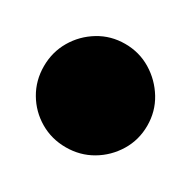

<svg xmlns="http://www.w3.org/2000/svg" viewBox="-130 -1451 362 362"><g transform="rotate(30 50.5 -1270.5)"><path d="M-62 -1270Q-62 -1239 -47 -1213.5Q-32 -1188 -6.5 -1173Q19 -1158 50 -1158Q81 -1158 106.5 -1173Q132 -1188 147.5 -1213.5Q163 -1239 163 -1270Q163 -1301 147.5 -1326.5Q132 -1352 106.5 -1367.5Q81 -1383 50 -1383Q19 -1383 -6.5 -1367.5Q-32 -1352 -47 -1326.5Q-62 -1301 -62 -1270Z"/></g></svg>

Font: Linefont Black
Style: Regular
Weight: 900
Monospace: yes
Version: Version 3.002;gftools[0.9.33]